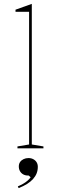

<svg xmlns="http://www.w3.org/2000/svg" viewBox="-20 -765 294 990"><path d="M144 -20 204 -10V0H70V-10L130 -20V-704H60V-715L144 -745ZM76 205 72 196Q86 190 98.5 183Q111 176 121.5 167Q132 158 138 149L128 140H124Q110 140 99.5 134Q89 128 83 117.5Q77 107 77 93Q77 80 83.5 70.5Q90 61 101.5 55.5Q113 50 127 50Q141 50 152 56Q163 62 169 72Q175 82 175 95Q175 113 169 128.5Q163 144 150.5 158Q138 172 119.5 183.5Q101 195 76 205Z"/></svg>

Font: Kalnia Thin
Style: Regular
Weight: 250
Designer: Frida Medrano
Foundry: Frida Medrano
Version: Version 1.105